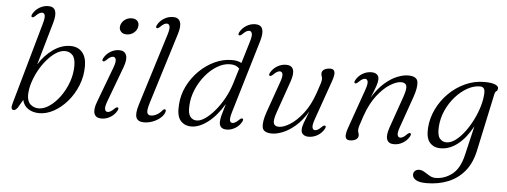

<svg xmlns="http://www.w3.org/2000/svg" viewBox="-58 -882 3428 1298"><g transform="rotate(5 1656.5 -233.0)"><path d="M194 -594.5Q206 -636 202 -652.8Q198 -669.5 183.5 -669.5Q174.5 -669.5 163.8 -663.5Q153 -657.5 138.5 -642.5Q125 -630 117.5 -633.5Q108.5 -638 117.5 -655.5Q133.5 -684 161.8 -700.8Q190 -717.5 221.5 -717.5Q295.5 -717.5 263.5 -607L180.5 -318Q220 -382 276.8 -422Q333.5 -462 394 -462Q444.5 -462 473.8 -429Q503 -396 503 -334Q503 -265 478 -203Q453 -141 411.8 -93.2Q370.5 -45.5 321 -18.2Q271.5 9 222.5 9Q179 9 147.5 -11.5Q116 -32 107.5 -71L76 -17Q62 3 49 3Q38.5 3 34.5 -7Q30.5 -17 38 -42.5ZM360 -424.5Q330 -424.5 299 -404.2Q268 -384 239 -350.2Q210 -316.5 187.2 -275Q164.5 -233.5 151 -190.2Q137.5 -147 137 -108Q137 -63.5 160.5 -43.2Q184 -23 216 -23Q251 -23 288.8 -49Q326.5 -75 359 -119.2Q391.5 -163.5 411.5 -218.5Q431.5 -273.5 431.5 -330.5Q431.5 -382 411.2 -403.2Q391 -424.5 360 -424.5Z M764 -573Q739 -573 725.5 -588.5Q712 -604 716 -625.5Q720 -650 741.2 -667.2Q762.5 -684.5 791 -684.5Q817.5 -684.5 830 -669.2Q842.5 -654 838.5 -631.5Q834.5 -607.5 813.5 -590.2Q792.5 -573 764 -573ZM675.5 -114Q660 -73 664 -56.2Q668 -39.5 683 -39.5Q691.5 -39.5 702.2 -45.5Q713 -51.5 728 -66.5Q741 -79 749 -75.5Q758 -71 748.5 -53.5Q732.5 -25 704.2 -8.2Q676 8.5 644 8.5Q607 8.5 596 -19.5Q585 -47.5 605.5 -101.5L695 -340Q710.5 -381 706.2 -397.8Q702 -414.5 687.5 -414.5Q678.5 -414.5 668 -408.5Q657.5 -402.5 642.5 -387.5Q629 -375 621.5 -378.5Q612.5 -383 622 -400.5Q638 -429 666 -445.8Q694 -462.5 725.5 -462.5Q760.5 -462.5 772.5 -434.5Q784.5 -406.5 764 -351Z M1110.5 -607 961.5 -127Q945.5 -75.5 950.8 -58.2Q956 -41 976 -41Q994.5 -41 1015 -51.8Q1035.5 -62.5 1051.5 -83Q1059.5 -92.5 1066.5 -91Q1078.5 -89 1071.5 -71Q1064.5 -50 1043.2 -31.8Q1022 -13.5 992.8 -2.2Q963.5 9 933 9Q891.5 9 880.5 -18.8Q869.5 -46.5 889.5 -110L1040.5 -594.5Q1053.5 -636 1049 -652.8Q1044.5 -669.5 1029.5 -669.5Q1021 -669.5 1010.2 -663.5Q999.5 -657.5 984.5 -642.5Q971.5 -630 963.5 -633.5Q954.5 -638 964 -655.5Q980 -684 1008.2 -700.8Q1036.5 -717.5 1068.5 -717.5Q1105 -717.5 1116.2 -689.5Q1127.5 -661.5 1110.5 -607Z M1668.5 -607 1521.5 -115Q1508.5 -72 1511.8 -55.5Q1515 -39 1529.5 -39Q1538.5 -39 1549 -45Q1559.5 -51 1574.5 -65.5Q1588 -78 1595.5 -74.5Q1604.5 -70.5 1595 -52.5Q1579.5 -24 1551.5 -7.5Q1523.5 9 1494.5 9Q1444.5 9 1444.5 -38.5Q1444.5 -55.5 1451.2 -82.5Q1458 -109.5 1474.5 -163Q1423.5 -78.5 1365.2 -34.8Q1307 9 1254.5 9Q1207.5 9 1180.2 -23.5Q1153 -56 1159 -131Q1163 -197.5 1192.5 -257Q1222 -316.5 1269 -363Q1316 -409.5 1373.2 -436Q1430.5 -462.5 1490 -462.5Q1529 -462.5 1555 -448.5L1599 -594.5Q1612 -636 1607.5 -652.8Q1603 -669.5 1588.5 -669.5Q1579.5 -669.5 1569 -663.5Q1558.5 -657.5 1543.5 -642.5Q1530 -630 1522.5 -633.5Q1513.5 -638 1523 -655.5Q1539 -684 1567 -700.8Q1595 -717.5 1626.5 -717.5Q1701 -717.5 1668.5 -607ZM1229.5 -128Q1226.5 -78 1243 -56.2Q1259.5 -34.5 1287.5 -34.5Q1313 -34.5 1344.5 -56.2Q1376 -78 1408.2 -115.8Q1440.5 -153.5 1467.5 -202Q1494.5 -250.5 1511 -303.5L1543 -408.5Q1522.5 -433 1480.5 -433Q1436.5 -433 1393 -407Q1349.5 -381 1313.2 -337Q1277 -293 1254.2 -238.8Q1231.5 -184.5 1229.5 -128Z M2156 -75Q2165 -71 2155.5 -53Q2139.5 -24.5 2111 -7.8Q2082.5 9 2050.5 9Q2028 9 2014 -2Q2000 -13 2000 -34.5Q2000 -53 2009.5 -80.2Q2019 -107.5 2041 -162Q2003 -98.5 1959.8 -61.2Q1916.5 -24 1875.2 -7.5Q1834 9 1802.5 9Q1742.5 9 1736.2 -28.2Q1730 -65.5 1753.5 -133L1826.5 -340Q1841.5 -381 1837.8 -397.8Q1834 -414.5 1819 -414.5Q1810.5 -414.5 1799.8 -408.5Q1789 -402.5 1774 -387.5Q1761 -375 1753 -378.5Q1744 -383 1753.5 -400.5Q1769.5 -429 1797.8 -445.8Q1826 -462.5 1858 -462.5Q1895 -462.5 1905.5 -434.8Q1916 -407 1897 -352.5L1822 -138Q1802.5 -82.5 1809 -61.5Q1815.5 -40.5 1845 -40.5Q1876 -40.5 1919.5 -67.5Q1963 -94.5 2006.2 -149.8Q2049.5 -205 2079 -289.5Q2096.5 -339.5 2101.8 -358.2Q2107 -377 2107 -386.5Q2107 -399 2103.5 -406.2Q2100 -413.5 2100 -425Q2100 -442 2116 -452.2Q2132 -462.5 2158 -462.5Q2182 -462.5 2186.8 -442.2Q2191.5 -422 2174.5 -375L2082.5 -113.5Q2068 -72.5 2071.8 -55.8Q2075.5 -39 2090 -39Q2099 -39 2109.5 -45Q2120 -51 2135 -66Q2148.5 -78.5 2156 -75Z M2331.5 -378.5Q2322.5 -383 2332 -400.5Q2348 -429 2376.2 -445.8Q2404.5 -462.5 2436.5 -462.5Q2459.5 -462.5 2473.2 -451.8Q2487 -441 2487 -419Q2487 -401 2477.8 -373.5Q2468.5 -346 2446 -292Q2484.5 -355 2527.8 -392.5Q2571 -430 2612.2 -446.2Q2653.5 -462.5 2685 -462.5Q2745 -462.5 2751.2 -425.2Q2757.5 -388 2734 -321L2661 -113.5Q2646 -72.5 2649.8 -55.8Q2653.5 -39 2668 -39Q2677 -39 2687.8 -45Q2698.5 -51 2713 -66Q2726.5 -78.5 2734 -75Q2743 -71 2734 -53Q2718 -24.5 2689.8 -7.8Q2661.5 9 2629.5 9Q2592.5 9 2582 -18.8Q2571.5 -46.5 2590.5 -101L2665.5 -315.5Q2685 -371 2678.5 -392Q2672 -413 2642.5 -413Q2611 -413 2567.5 -386Q2524 -359 2481 -303.8Q2438 -248.5 2408.5 -164Q2391 -114 2385.8 -95.2Q2380.5 -76.5 2380.5 -67Q2380.5 -54.5 2384 -47.2Q2387.5 -40 2387.5 -29Q2387.5 -11.5 2371.5 -1.2Q2355.5 9 2329.5 9Q2305.5 9 2300.8 -11.2Q2296 -31.5 2313 -78.5L2405 -340Q2419.5 -381 2415.8 -397.8Q2412 -414.5 2397.5 -414.5Q2388.5 -414.5 2378 -408.5Q2367.5 -402.5 2352.5 -387.5Q2339 -375 2331.5 -378.5Z M3193 3.5Q3174.5 89.5 3129 144.2Q3083.5 199 3017.5 225.5Q2951.5 252 2872 252Q2822.5 252 2799.5 238Q2776.5 224 2776.5 202Q2776.5 187 2787.2 176.8Q2798 166.5 2815.5 166.5Q2834 166.5 2851.8 177.8Q2869.5 189 2888.5 200.2Q2907.5 211.5 2929.5 211.5Q2990 211.5 3041.5 172.2Q3093 133 3115 38.5L3161.5 -159.5Q3118 -78.5 3062.5 -34.8Q3007 9 2945.5 9Q2899 9 2872.2 -22Q2845.5 -53 2850 -122Q2854.5 -187.5 2884 -248.8Q2913.5 -310 2962.2 -358.5Q3011 -407 3072.8 -435.2Q3134.5 -463.5 3203 -463.5Q3251 -463.5 3275 -453.5Q3299 -443.5 3298 -428.5Q3297.5 -414.5 3288.8 -408.5Q3280 -402.5 3277 -388.5ZM2922 -135Q2918.5 -77.5 2936.5 -56Q2954.5 -34.5 2982 -34.5Q3011 -34.5 3042 -57Q3073 -79.5 3102 -117.5Q3131 -155.5 3154.5 -201.8Q3178 -248 3192.5 -296.5Q3207 -345 3208.5 -387.5Q3211 -431 3176 -431Q3133.5 -431 3090.2 -406.8Q3047 -382.5 3010 -340.8Q2973 -299 2949.2 -245.8Q2925.5 -192.5 2922 -135Z"/></g></svg>

Font: Fraunces 9pt S000 Light
Style: Italic
Weight: 300
Italic angle: -16°
Version: Version 1.000; ttfautohint (v1.8.3)